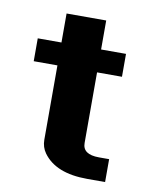

<svg xmlns="http://www.w3.org/2000/svg" viewBox="-59 -486 412 532"><g transform="rotate(10 147.0 -220.5)"><path d="M197.7 -96.6Q197.7 -64.4 243.7 -64.4H272.4V0H221.8Q133.3 0 97.7 -49.4Q86.2 -65.5 86.2 -86.2V-295.4H19.5V-359.8H86.2V-441.4H197.7V-359.8H267.8V-295.4H197.7Z"/></g></svg>

Font: Dhurjati
Style: Regular
Weight: 400
Designer: Purushoth Kumar Guthula
Foundry: Andhrapradesh Society for Knowledge Networks
Version: Version 1.0.5; ttfautohint (v1.2.25-373a) -l 7 -r 28 -G 50 -